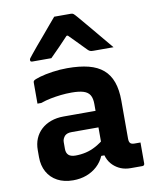

<svg xmlns="http://www.w3.org/2000/svg" viewBox="-90 -882 780 961"><g transform="rotate(-10 300.0 -401.5)"><path d="M510 -341Q510 -316 510 -292.5Q510 -269 510 -244.5Q510 -220 510 -195.5Q510 -171 510 -148Q510 -140 511.5 -134Q513 -128 517 -124Q520 -121 525.5 -119.5Q531 -118 538 -118Q541 -118 543.5 -118Q546 -118 549 -118H568Q568 -91 568 -64.5Q568 -38 568 -11Q568 -6 565 -3Q562 0 557 0Q552 0 532.5 0Q513 0 498 0Q470 0 448 -9Q426 -18 409 -34.5Q392 -51 383 -74Q374 -97 374 -126Q374 -157 374 -189Q374 -221 374 -252Q374 -269 374 -284.5Q374 -300 374 -316Q374 -332 374 -348Q374 -377 364 -393.5Q354 -410 331.5 -417Q309 -424 271 -424Q243 -424 216.5 -421Q190 -418 164.5 -413Q139 -408 113 -399H94Q94 -426 94 -453Q94 -480 94 -506Q94 -510 95 -512Q96 -514 97 -515Q103 -521 130.5 -529Q158 -537 196 -542.5Q234 -548 271 -548Q334 -548 379 -536.5Q424 -525 453 -500Q482 -475 496 -435.5Q510 -396 510 -341ZM190 -152Q190 -131 201.5 -120.5Q213 -110 237 -110Q264 -110 290 -116Q316 -122 341.5 -136Q367 -150 393 -172V-86H363Q350 -56 326.5 -34.5Q303 -13 272 -1.5Q241 10 204 10Q158 10 124.5 -8Q91 -26 73 -58.5Q55 -91 55 -134V-169Q55 -202 66 -228Q77 -254 97.5 -273Q118 -292 147 -302.5Q176 -313 212 -313Q247 -313 280.5 -313Q314 -313 344.5 -313Q375 -313 402 -313Q411 -313 415.5 -297Q420 -281 421 -261.5Q422 -242 422 -229Q390 -229 360 -229Q330 -229 299.5 -229Q269 -229 237 -229Q225 -229 216.5 -226Q208 -223 202 -217Q197 -211 193.5 -203.5Q190 -196 190 -187ZM252 -813Q273 -813 294.5 -813Q316 -813 337 -813Q345 -813 350 -809Q355 -805 367 -791Q374 -782 392 -761.5Q410 -741 432 -714Q454 -687 477 -660Q500 -633 518 -611Q492 -611 467 -611Q442 -611 416 -611Q405 -611 399.5 -613Q394 -615 387 -622Q376 -633 350.5 -659.5Q325 -686 282 -729L332 -708H270L318 -731Q278 -688 251 -660.5Q224 -633 202 -611H105Q101 -611 99 -612Q97 -613 96 -615.5Q95 -618 95 -620Q95 -625 98 -629Q101 -633 113 -648Q124 -662 143 -684.5Q162 -707 183.5 -732Q205 -757 223 -779Q241 -801 252 -813Z"/></g></svg>

Font: Recursive
Style: Bold
Weight: 700
Version: Version 1.085